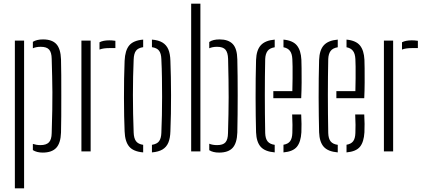

<svg xmlns="http://www.w3.org/2000/svg" viewBox="-20 -820 2295 1040"><path d="M60.5 200V-600H110.5V200ZM158 -40.5Q167 -37.5 177.2 -35.8Q187.5 -34 199 -34Q230.5 -34 245 -49Q259.5 -64 260 -99Q262.5 -173 263.2 -225.8Q264 -278.5 263.8 -321Q263.5 -363.5 262.5 -406Q261.5 -448.5 260 -501.5Q259.5 -536 246.2 -551.2Q233 -566.5 201 -566.5Q175.5 -566.5 158 -558.5V-593.5Q168.5 -600 182 -603.2Q195.5 -606.5 213 -606.5Q262 -606.5 285.2 -581.2Q308.5 -556 310.5 -498Q311.5 -465 311.8 -412.5Q312 -360 312 -301.5Q312 -243 311.8 -189.8Q311.5 -136.5 310.5 -102Q308.5 -44.5 284.5 -19Q260.5 6.5 211.5 6.5Q179 6.5 158 -7Z M421 0V-600H471V0ZM519 -551.5V-591Q538.5 -601.5 572 -601.5Q579 -601.5 586.8 -601Q594.5 -600.5 605 -599V-559.5H572Q539 -559.5 519 -551.5Z M655 -108.5Q653.5 -144 652.5 -190.8Q651.5 -237.5 651.5 -289.5Q651.5 -341.5 652.2 -393.2Q653 -445 655 -491Q657.5 -547 680 -574Q702.5 -601 755.5 -605.5V-564.5Q728 -560.5 716.5 -545Q705 -529.5 704 -497Q702 -453 701 -404.5Q700 -356 700 -305.2Q700 -254.5 701 -203.2Q702 -152 704 -102.5Q705 -71 716.8 -55.2Q728.5 -39.5 755.5 -35.5V5.5Q702.5 1 679.8 -26Q657 -53 655 -108.5ZM803 5.5V-35.5Q831 -40 842 -55.5Q853 -71 854 -100.5Q856 -146.5 857 -195.5Q858 -244.5 858 -295.5Q858 -346.5 857.2 -397.8Q856.5 -449 854 -499.5Q853 -530.5 841.5 -545.5Q830 -560.5 803 -564.5V-605.5Q839 -602.5 860.2 -589.5Q881.5 -576.5 891.8 -552.5Q902 -528.5 903 -491Q904.5 -450.5 905.5 -403Q906.5 -355.5 906.5 -305.2Q906.5 -255 905.8 -205Q905 -155 903 -108.5Q902 -71.5 891.8 -47.2Q881.5 -23 860 -10.2Q838.5 2.5 803 5.5Z M1015.5 0V-800H1065.5V0ZM1113.5 -6.5V-41.5Q1123 -37.5 1133.5 -35.8Q1144 -34 1156 -34Q1188 -34 1201.2 -49Q1214.5 -64 1215 -99Q1216.5 -154.5 1217.5 -200.8Q1218.5 -247 1218.5 -292.2Q1218.5 -337.5 1217.8 -387.8Q1217 -438 1215.5 -501Q1214.5 -535.5 1201.2 -551Q1188 -566.5 1156 -566.5Q1131 -566.5 1113.5 -558.5V-592.5Q1124 -600 1137.8 -603.2Q1151.5 -606.5 1169.5 -606.5Q1216.5 -606.5 1240.5 -581.8Q1264.5 -557 1265.5 -498Q1266.5 -457 1267 -407.5Q1267.5 -358 1267.5 -305.2Q1267.5 -252.5 1267 -200.5Q1266.5 -148.5 1265.5 -102Q1263.5 -44.5 1240 -19Q1216.5 6.5 1167 6.5Q1150 6.5 1136.8 3.2Q1123.5 0 1113.5 -6.5Z M1367 -103.5Q1366 -145 1365.2 -193Q1364.5 -241 1364.5 -292.5Q1364.5 -344 1365 -395.5Q1365.5 -447 1367 -495.5Q1369 -549 1392.8 -575Q1416.5 -601 1468 -605.5V-564Q1440.5 -559.5 1429 -543.5Q1417.5 -527.5 1416.5 -500Q1415.5 -454 1415 -405Q1414.5 -356 1414.5 -305.2Q1414.5 -254.5 1415 -202.8Q1415.5 -151 1416.5 -99.5Q1417.5 -68.5 1429.8 -53.8Q1442 -39 1468 -35.5V5.5Q1415 1 1392 -25Q1369 -51 1367 -103.5ZM1515.5 5.5V-36Q1540 -40 1551.2 -54.8Q1562.5 -69.5 1563.5 -99.5Q1564.5 -114.5 1564.2 -143.5Q1564 -172.5 1562.5 -200H1611.5Q1613 -178.5 1613.2 -149Q1613.5 -119.5 1612.5 -103.5Q1609.5 -51 1588.2 -25Q1567 1 1515.5 5.5ZM1460.5 -288V-326.5H1563.5Q1564.5 -360.5 1564.8 -396Q1565 -431.5 1564.8 -459.8Q1564.5 -488 1563.5 -500Q1562 -530 1550 -545Q1538 -560 1515.5 -564V-605.5Q1566.5 -600.5 1588.2 -573.8Q1610 -547 1612.5 -496.5Q1613 -485.5 1613.5 -451.2Q1614 -417 1613.8 -372.8Q1613.5 -328.5 1611.5 -288Z M1708.5 -103.5Q1707.5 -145 1706.8 -193Q1706 -241 1706 -292.5Q1706 -344 1706.5 -395.5Q1707 -447 1708.5 -495.5Q1710.5 -549 1734.2 -575Q1758 -601 1809.5 -605.5V-564Q1782 -559.5 1770.5 -543.5Q1759 -527.5 1758 -500Q1757 -454 1756.5 -405Q1756 -356 1756 -305.2Q1756 -254.5 1756.5 -202.8Q1757 -151 1758 -99.5Q1759 -68.5 1771.2 -53.8Q1783.5 -39 1809.5 -35.5V5.5Q1756.5 1 1733.5 -25Q1710.5 -51 1708.5 -103.5ZM1857 5.5V-36Q1881.5 -40 1892.8 -54.8Q1904 -69.5 1905 -99.5Q1906 -114.5 1905.8 -143.5Q1905.5 -172.5 1904 -200H1953Q1954.5 -178.5 1954.8 -149Q1955 -119.5 1954 -103.5Q1951 -51 1929.8 -25Q1908.5 1 1857 5.5ZM1802 -288V-326.5H1905Q1906 -360.5 1906.2 -396Q1906.5 -431.5 1906.2 -459.8Q1906 -488 1905 -500Q1903.5 -530 1891.5 -545Q1879.5 -560 1857 -564V-605.5Q1908 -600.5 1929.8 -573.8Q1951.5 -547 1954 -496.5Q1954.5 -485.5 1955 -451.2Q1955.5 -417 1955.2 -372.8Q1955 -328.5 1953 -288Z M2059.5 0V-600H2109.5V0ZM2157.5 -551.5V-591Q2177 -601.5 2210.5 -601.5Q2217.5 -601.5 2225.2 -601Q2233 -600.5 2243.5 -599V-559.5H2210.5Q2177.5 -559.5 2157.5 -551.5Z"/></svg>

Font: Big Shoulders Stencil Text Thin ExtraLight
Style: Regular
Weight: 250
Version: Version 2.001